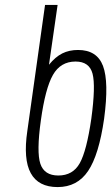

<svg xmlns="http://www.w3.org/2000/svg" viewBox="-20 -750 452 780"><path d="M91 -218Q74 -103 105 -46.5Q136 10 214 10Q294 10 338 -55.5Q382 -121 403 -268Q423 -417 398.5 -482Q374 -547 297 -547Q261 -547 233 -533Q205 -519 179 -487L214 -730H163ZM146 -261Q164 -391 195 -445.5Q226 -500 287 -500Q343 -500 356 -450.5Q369 -401 351 -268Q332 -137 304 -87Q276 -37 217 -37Q160 -37 144 -84.5Q128 -132 146 -261Z"/></svg>

Font: Secuela ExtLt
Style: Italic
Weight: 200
Italic angle: -8°
Designer: Fernando Haro
Foundry: deFharo
Version: Version 1.704